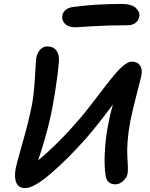

<svg xmlns="http://www.w3.org/2000/svg" viewBox="-20 -999 757 972"><path d="M360.8 -860.8Q325.7 -860.8 308.3 -879.4Q291 -897.9 295.9 -921.9Q304.2 -958 352.1 -963.9Q463.4 -979 595.2 -979Q646.5 -979 668 -958.3Q689.5 -937.5 685.1 -915Q681.2 -894.5 665.5 -882.8Q649.9 -871.1 626 -871.1Q526.9 -871.1 445.1 -866Q363.3 -860.8 360.8 -860.8ZM107.9 -46.9Q73.7 -46.9 62.3 -74.7Q50.8 -102.5 60.1 -149.9Q63 -166 94.2 -275.9Q125.5 -385.7 140.1 -460Q152.3 -521 157 -609.1Q161.6 -697.3 164.1 -709Q168.9 -731.9 183.8 -748Q198.7 -764.2 219.2 -764.2Q250.5 -764.2 266.4 -741.7Q282.2 -719.2 277.8 -682.1Q273.9 -630.4 260 -540.8Q246.1 -451.2 231 -387.2Q206.5 -285.6 172.9 -187Q277.8 -273.9 386.2 -400.9Q414.1 -433.6 449.7 -480.2Q485.4 -526.9 510.3 -559.3Q535.2 -591.8 561.8 -623.3Q588.4 -654.8 609.9 -670.9Q631.3 -687 647.9 -687Q675.3 -687 688.7 -667.7Q702.1 -648.4 695.8 -617.2Q694.3 -607.9 672.6 -524.2Q650.9 -440.4 640.1 -388.2Q629.9 -335 626.2 -286.4Q622.6 -237.8 624.5 -211.2Q626.5 -184.6 627.2 -157.5Q627.9 -130.4 626 -120.1Q622.1 -99.6 603.5 -82.8Q585 -65.9 564 -65.9Q522.5 -65.9 515.1 -107.9Q506.8 -155.8 510.7 -230.5Q514.6 -305.2 529.8 -378.9Q536.1 -416 551.8 -470.2Q473.1 -364.3 416 -298.8Q321.8 -192.9 236.8 -119.9Q151.9 -46.9 107.9 -46.9Z"/></svg>

Font: Shantell Sans Irregular Bouncy
Style: Italic
Weight: 500
Italic angle: -11.31°
Designer: Stephen Nixon, Anya Danilova, Shantell Martin
Foundry: Arrow Type
Version: Version 1.006;[9816181b4]